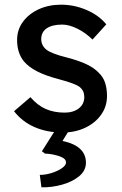

<svg xmlns="http://www.w3.org/2000/svg" viewBox="-20 -556 519 820"><path d="M247 10Q181 10 128 -13Q75 -36 40 -81L110 -141Q140 -106 175.5 -90.5Q211 -75 256 -75Q293 -75 316.5 -93Q340 -111 340 -142Q340 -168 321 -184Q302 -199 234 -217Q176 -232 139 -251Q102 -270 82 -294Q53 -330 53 -385Q53 -429 78 -463Q103 -497 145.5 -516.5Q188 -536 241 -536Q297 -536 349.5 -513.5Q402 -491 434 -452L375 -387Q346 -416 310.5 -433.5Q275 -451 246 -451Q203 -451 179.5 -435Q156 -419 156 -388Q157 -361 178 -344Q199 -327 267 -310Q317 -297 349.5 -281.5Q382 -266 401 -246Q421 -227 429 -202Q437 -177 437 -146Q437 -101 411.5 -65.5Q386 -30 343 -10Q300 10 247 10ZM157 244 150 191Q174 191 200 183Q226 175 244 162.5Q262 150 262 138Q262 124 245 116Q228 108 207 104Q186 100 172 100L159 90L231 -24H290L247 46Q347 67 347 139Q347 173 317.5 197Q288 221 244 233Q200 245 157 244Z"/></svg>

Font: Lexend Deca
Style: Regular
Weight: 400
Designer: Bonnie Shaver-Troup, Thomas Jockin
Foundry: Lexend
Version: Version 1.008; ttfautohint (v1.8.4.7-5d5b)